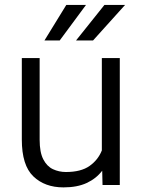

<svg xmlns="http://www.w3.org/2000/svg" viewBox="-20 -770 590 799"><path d="M406.7 0 405.3 -59.6Q380.4 -26.9 340.8 -8.5Q301.3 9.8 244.1 9.8Q166.5 9.8 118.7 -36.1Q70.8 -82 70.8 -189V-528.3H145V-188Q145 -136.2 160.2 -106.9Q175.3 -77.6 200.4 -65.9Q225.6 -54.2 254.4 -54.2Q316.9 -54.2 352.5 -79.3Q388.2 -104.5 403.8 -144V-528.3H478.5V0ZM296.4 -601.6 414.6 -749.5H500.5L367.2 -601.6ZM165 -601.6 255.9 -749.5H337.9L228.5 -601.6Z"/></svg>

Font: Vazirmatn RD Light
Style: Regular
Weight: 300
Designer: Saber Rastikerdar
Foundry: Saber Rastikerdar
Version: Version 32.102